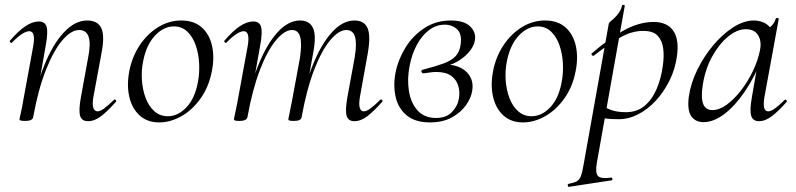

<svg xmlns="http://www.w3.org/2000/svg" viewBox="-20 -482 3224 778"><path d="M336.6 9Q310.8 9 304.5 -13.2Q298.2 -35.4 308 -89L337 -248Q359.8 -360.4 300.4 -360.4Q268.4 -360.4 233 -319.2Q197.6 -278 166.2 -198.9Q134.8 -119.8 114.4 -7.2L102 -8.2Q122.8 -124.8 157.7 -212.9Q192.6 -301 238.1 -350Q283.6 -399 333 -399Q375.8 -399 390.4 -368.2Q405 -337.4 391.4 -267L358.4 -89Q353.4 -58.6 358.3 -44.7Q363.2 -30.8 375.4 -30.8Q386.4 -30.8 403.4 -43.6Q420.4 -56.4 441.2 -77Q444.2 -81 448.6 -77Q453 -73 449.2 -69Q416.6 -32 390 -11.5Q363.4 9 336.6 9ZM82.4 8Q68.2 8 63.6 6.3Q59 4.6 59 1.6Q59 -1.6 64.5 -24.8Q70 -48 74 -74L115 -297Q124.8 -355.6 98.4 -355.6Q86.8 -355.6 68.7 -344Q50.6 -332.4 29.2 -310Q26.2 -306 21.8 -310.5Q17.4 -315 21.2 -318.2Q54.8 -357.2 83.4 -376.1Q112 -395 137.6 -395Q162.4 -395 168.8 -373.3Q175.2 -351.6 165.6 -299.4L114.4 -7.2Q111.8 8 82.4 8Z M625 14Q577.2 14 546.3 -13.8Q515.4 -41.6 504.2 -88.6Q493 -135.6 503.8 -193Q515 -251.6 545.8 -298.1Q576.6 -344.6 620.6 -371.8Q664.6 -399 714.4 -399Q766.4 -399 797.8 -370.7Q829.2 -342.4 839.4 -295.5Q849.6 -248.6 838.4 -193Q826.2 -129.8 792.7 -82.9Q759.2 -36 714.8 -11Q670.4 14 625 14ZM659.8 -11Q701.4 -11 735.7 -47.3Q770 -83.6 781.8 -149Q789 -186 786.9 -225.3Q784.8 -264.6 773 -298.6Q761.2 -332.6 739.2 -353.8Q717.2 -375 684.6 -375Q643 -375 608.2 -337.8Q573.4 -300.6 560.4 -236Q552.4 -197.4 555 -158Q557.6 -118.6 570.1 -85.2Q582.6 -51.8 605.4 -31.4Q628.2 -11 659.8 -11Z M1415.8 9Q1390.6 9 1384.4 -13.2Q1378.2 -35.4 1387.8 -89L1417 -248Q1426.6 -304.8 1418.6 -332.6Q1410.6 -360.4 1383.4 -360.4Q1353 -360.4 1318.4 -319.5Q1283.8 -278.6 1253.2 -199.6Q1222.6 -120.6 1202.2 -7.2L1190.6 -8.2Q1210.6 -125.4 1245.4 -213.5Q1280.2 -301.6 1324.2 -350.3Q1368.2 -399 1416.2 -399Q1456 -399 1469.3 -368.2Q1482.6 -337.4 1470.4 -267L1438.4 -89Q1433.4 -58.6 1437.9 -44.7Q1442.4 -30.8 1453.8 -30.8Q1465.6 -30.8 1482.5 -43.6Q1499.4 -56.4 1520.2 -77Q1524.2 -81 1528.2 -77Q1532.2 -73 1528.2 -69Q1495.6 -32 1469 -11.5Q1442.4 9 1415.8 9ZM950.6 8Q936.4 8 932.2 6.3Q928 4.6 928 1.6Q928 -1.6 933.1 -24Q938.2 -46.4 942.2 -69.2L984 -297Q993.8 -355.6 967.4 -355.6Q955.8 -355.6 937.7 -344Q919.6 -332.4 898.2 -310Q895.2 -306 890.8 -310.5Q886.4 -315 890.2 -318.2Q923.8 -357.2 952.4 -376.1Q981 -395 1006.6 -395Q1031.4 -395 1037.8 -373.3Q1044.2 -351.6 1034.6 -299.4L982.6 -7.2Q979.2 8 950.6 8ZM1171 8Q1156.8 8 1152.6 6.3Q1148.4 4.6 1148.4 1.6Q1148.4 -1.6 1153.9 -26.4Q1159.4 -51.2 1163.4 -74L1195.6 -248.4Q1203.8 -305.4 1196.2 -332.9Q1188.6 -360.4 1163 -360.4Q1133 -360.4 1098.3 -319Q1063.6 -277.6 1033.2 -198.5Q1002.8 -119.4 982.6 -7.2L970.2 -8.2Q990 -124.8 1024.7 -212.9Q1059.4 -301 1103.5 -350Q1147.6 -399 1196 -399Q1234 -399 1248.3 -368.4Q1262.6 -337.8 1249 -267.4L1202.2 -7.2Q1200 8 1171 8Z M1722.4 14Q1662 14 1627.6 -14.8Q1593.2 -43.6 1583 -90.1Q1572.8 -136.6 1582.8 -188Q1593.2 -240.6 1622.9 -289Q1652.6 -337.4 1699.7 -368.2Q1746.8 -399 1806.6 -399Q1861 -399 1885.6 -374.5Q1910.2 -350 1904.2 -318Q1898.2 -285 1863.3 -254Q1828.4 -223 1770.6 -209L1785.6 -220Q1840.8 -220 1871.1 -189.7Q1901.4 -159.4 1893.2 -113Q1889 -85 1868 -55.5Q1847 -26 1810.5 -6Q1774 14 1722.4 14ZM1746.4 -4Q1788.6 -4 1811.7 -28.3Q1834.8 -52.6 1839.8 -84Q1844.2 -110.6 1836.7 -135.1Q1829.2 -159.6 1807.8 -175Q1786.4 -190.4 1747.6 -190.4Q1736.2 -190.4 1724.7 -188.7Q1713.2 -187 1697.4 -185Q1690.4 -184 1688.1 -190.8Q1685.8 -197.6 1692.8 -199.4Q1744.4 -212.8 1777.1 -224.7Q1809.8 -236.6 1826.7 -255Q1843.6 -273.4 1846.8 -304.2Q1852 -344.6 1832.2 -363.3Q1812.4 -382 1782.2 -382Q1747.2 -382 1718.2 -359.8Q1689.2 -337.6 1669 -300Q1648.8 -262.4 1640 -216Q1629.4 -163.8 1636.7 -115.2Q1644 -66.6 1671.3 -35.3Q1698.6 -4 1746.4 -4Z M2099 14Q2051.2 14 2020.3 -13.8Q1989.4 -41.6 1978.2 -88.6Q1967 -135.6 1977.8 -193Q1989 -251.6 2019.8 -298.1Q2050.6 -344.6 2094.6 -371.8Q2138.6 -399 2188.4 -399Q2240.4 -399 2271.8 -370.7Q2303.2 -342.4 2313.4 -295.5Q2323.6 -248.6 2312.4 -193Q2300.2 -129.8 2266.7 -82.9Q2233.2 -36 2188.8 -11Q2144.4 14 2099 14ZM2133.8 -11Q2175.4 -11 2209.7 -47.3Q2244 -83.6 2255.8 -149Q2263 -186 2260.9 -225.3Q2258.8 -264.6 2247 -298.6Q2235.2 -332.6 2213.2 -353.8Q2191.2 -375 2158.6 -375Q2117 -375 2082.2 -337.8Q2047.4 -300.6 2034.4 -236Q2026.4 -197.4 2029 -158Q2031.6 -118.6 2044.1 -85.2Q2056.6 -51.8 2079.4 -31.4Q2102.2 -11 2133.8 -11Z M2285.6 275Q2281.8 276 2280.7 270Q2279.6 264 2283.6 263Q2306 258.8 2317.1 252.7Q2328.2 246.6 2334 231.1Q2339.8 215.6 2344.8 185L2446.8 -386Q2446.8 -389 2454 -395.1Q2461.2 -401.2 2470.9 -410.4Q2480.6 -419.6 2488.9 -431.9Q2497.2 -444.2 2500.4 -459.2Q2501.6 -463.2 2507 -462.2Q2512.4 -461.2 2511.4 -457.2L2398.4 178Q2391.4 218.6 2402.9 231Q2414.4 243.4 2455.8 237.8Q2459.8 236.2 2461.4 242Q2463 247.8 2458 248.8ZM2488 1Q2451 1 2432.5 -2Q2414 -5 2400 -8L2410 -60.4Q2429.4 -46.8 2454.4 -37.1Q2479.4 -27.4 2516.2 -27.4Q2560.6 -27.4 2591.2 -52.5Q2621.8 -77.6 2640.7 -121.4Q2659.6 -165.2 2666.4 -220Q2671.2 -254.4 2667.3 -285.6Q2663.4 -316.8 2645.3 -336.8Q2627.2 -356.8 2586.2 -356.8Q2539.8 -356.8 2493.2 -330.1Q2446.6 -303.4 2385.4 -256Q2382.2 -254.4 2378.3 -259Q2374.4 -263.6 2377.6 -265.2Q2437.6 -318.2 2502.1 -355.6Q2566.6 -393 2628 -393Q2684 -393 2708.4 -357Q2732.8 -321 2722.8 -253Q2715.8 -202 2693.1 -156Q2670.4 -110 2637.7 -74.5Q2605 -39 2566.2 -19Q2527.4 1 2488 1Z M2830.6 13Q2798.2 13 2781.1 -11.1Q2764 -35.2 2771.2 -91Q2779 -145.2 2805.7 -199.5Q2832.4 -253.8 2870.5 -299.1Q2908.6 -344.4 2951.7 -371.7Q2994.8 -399 3034.4 -399Q3052.8 -399 3070.6 -392.3Q3088.4 -385.6 3101.1 -370.3Q3113.8 -355 3115.8 -330.4L3073.4 -357Q3085.6 -359 3102.1 -373.4Q3118.6 -387.8 3123.6 -407Q3125.6 -410 3131.1 -408.8Q3136.6 -407.6 3135.6 -405.6L3077.6 -89Q3067.8 -30.8 3092.6 -30.8Q3104.2 -30.8 3121.4 -43.5Q3138.6 -56.2 3159.4 -77Q3162.4 -80 3166.4 -76Q3170.4 -72 3167.4 -69Q3134.8 -32 3108.1 -11.5Q3081.4 9 3055.4 9Q3030.6 9 3023.9 -12.9Q3017.2 -34.8 3026.8 -89L3051 -229L3068 -246Q3038.4 -170.4 2998.4 -111.6Q2958.4 -52.8 2915 -19.9Q2871.6 13 2830.6 13ZM2866.6 -36Q2894.6 -36 2924.6 -57.8Q2954.6 -79.6 2982.3 -115.2Q3010 -150.8 3030.5 -193.5Q3051 -236.2 3059.2 -277Q3067.2 -314 3052 -339.2Q3036.8 -364.4 2999.6 -363.6Q2965.2 -362.8 2929 -332.6Q2892.8 -302.4 2865 -251.6Q2837.2 -200.8 2827.4 -136Q2819.8 -85.8 2829.4 -60.9Q2839 -36 2866.6 -36Z"/></svg>

Font: Cormorant Garamond Light
Style: Italic
Weight: 300
Italic angle: -10°
Designer: Christian Thalmann (Catharsis Fonts)
Foundry: Catharsis Fonts
Version: Version 4.001